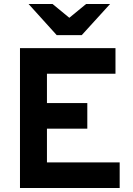

<svg xmlns="http://www.w3.org/2000/svg" viewBox="-20 -941 664 961"><path d="M389 -765 531 -921H411L327 -852L243 -921H123L264 -765ZM80 0H579V-128H215V-297H417V-425H215V-572H558V-700H80Z"/></svg>

Font: Overpass ExtraBold
Style: Regular
Weight: 800
Designer: Delve Withrington, Thomas Jockin
Foundry: Delve Fonts
Version: Version 3.000;DELV;Overpass